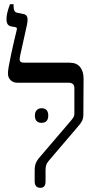

<svg xmlns="http://www.w3.org/2000/svg" viewBox="-20 -892 458 919"><path d="M146 -23V-79Q146 -100 153.5 -115.5Q161 -131 179 -150L320 -315Q329 -326 332.5 -332.5Q336 -339 336 -349V-471Q336 -483 329 -489.5Q322 -496 310 -496H64Q43 -496 30.5 -508.5Q18 -521 18 -541Q18 -562 34 -635.5Q50 -709 59 -744Q61 -752 61 -754Q61 -761 54 -762L37 -765Q23 -767 17 -775.5Q11 -784 11 -801Q11 -828 28 -872H45V-864Q45 -848 49 -840Q53 -832 67 -830L91 -825Q112 -822 112 -798Q112 -788 109 -773L76 -624Q74 -612 74 -608Q74 -592 94 -592H312Q347 -592 363.5 -571Q380 -550 380 -516L379 -344Q379 -326 372.5 -313Q366 -300 352 -285L219 -129Q207 -116 202.5 -105.5Q198 -95 198 -80V-23Q198 7 173 7Q160 7 153 -1Q146 -9 146 -23ZM179 -374Q195 -374 203 -365Q211 -356 211 -339Q211 -322 203 -313Q195 -304 179 -304Q163 -304 155 -313Q147 -322 147 -339Q147 -355 155.5 -364.5Q164 -374 179 -374Z"/></svg>

Font: Noto Serif Hebrew Narrow
Style: Regular
Weight: 400
Width: 4
Designer: Monotype Design Team
Foundry: Monotype Imaging Inc.
Version: Version 1.000